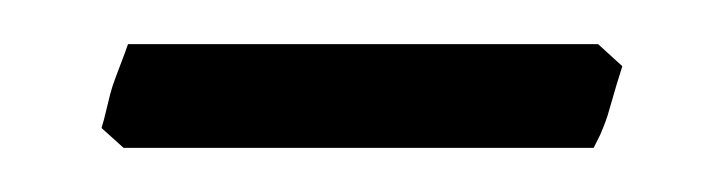

<svg xmlns="http://www.w3.org/2000/svg" viewBox="-20 -257 326 87"><path d="M262 -227Q260 -221 256 -207Q255 -203 252 -196L249 -190H36L26 -199Q27 -202 28.5 -208.5Q30 -215 31 -218Q32 -221 34.5 -227.5Q37 -234 38 -237H251Z"/></svg>

Font: Pochaevsk Unicode
Style: Normal
Weight: 400
Version: Version 1.1